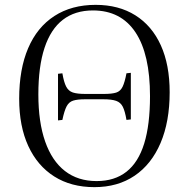

<svg xmlns="http://www.w3.org/2000/svg" viewBox="-20 -757 772 791"><path d="M369 14Q273 14 203.5 -30Q134 -74 96.5 -155.5Q59 -237 59 -350Q59 -472 96 -558.5Q133 -645 204 -691Q275 -737 374 -737Q469 -737 537.5 -694Q606 -651 642.5 -570.5Q679 -490 679 -377Q679 -256 641.5 -168Q604 -80 534.5 -33Q465 14 369 14ZM378 -11Q452 -11 501 -49.5Q550 -88 574 -165.5Q598 -243 598 -361Q598 -534 538 -624Q478 -714 363 -714Q289 -714 239 -675.5Q189 -637 163.5 -560Q138 -483 138 -368Q138 -254 166 -174Q194 -94 247.5 -52.5Q301 -11 378 -11ZM219 -261V-453L237 -455Q243 -419 252.5 -400.5Q262 -382 280 -376Q298 -370 332 -370H408Q441 -370 458.5 -375.5Q476 -381 485 -399.5Q494 -418 501 -455L519 -457V-265L501 -263Q495 -299 486 -317Q477 -335 458.5 -341.5Q440 -348 406 -348H330Q299 -348 281.5 -342.5Q264 -337 254.5 -319Q245 -301 237 -263Z"/></svg>

Font: Literata 60pt Light
Style: Regular
Weight: 300
Designer: Latin by Veronika Burian and Jose Scaglione. Greek by Irene Vlachou. Cyrillic by Vera Evstafieva.
Foundry: TypeTogether
Version: Version 3.103;gftools[0.9.29]